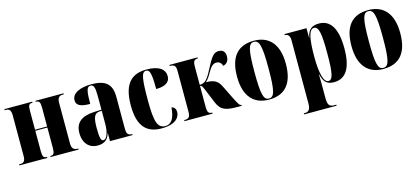

<svg xmlns="http://www.w3.org/2000/svg" viewBox="-61 -1046 3869 1767"><g transform="rotate(-15 1873.5 -162.5)"><path d="M12 0H278V-10H274C247 -10 236 -22 236 -75V-270H351V-75C351 -22 340 -10 312 -10H309V0H576V-10H567C535 -10 514 -26 514 -75V-461C514 -513 535 -526 567 -526H576V-536H309V-526H312C340 -526 351 -513 351 -462V-280H236V-461C236 -513 245 -526 274 -526H278V-536H12V-526H22C53 -526 72 -513 72 -462V-75C72 -22 54 -10 22 -10H12Z M754 10C813 10 855 -11 873 -76H875V0H1090V-10H1087C1049 -10 1037 -26 1037 -80V-380C1037 -505 973 -550 845 -550C743 -550 657 -518 657 -446C657 -398 699 -378 788 -378C788 -501 798 -540 833 -540C864 -540 874 -513 874 -428V-300L806 -297C683 -292 622 -243 622 -144C622 -42 682 10 754 10ZM821 -24C798 -24 788 -45 788 -150C788 -246 803 -284 849 -288L874 -290V-161C874 -88 852 -24 821 -24Z M1365 10C1507 10 1542 -55 1542 -99C1542 -126 1529 -149 1502 -153C1493 -37 1454 -2 1404 -2C1332 -2 1309 -66 1309 -267C1309 -484 1320 -540 1363 -540C1397 -540 1410 -505 1410 -353C1526 -353 1543 -406 1543 -441C1543 -503 1492 -550 1370 -550C1234 -550 1145 -483 1145 -266C1145 -59 1232 10 1365 10Z M1585 0H1853V-10H1851C1818 -10 1807 -26 1807 -75V-276C1825 -276 1830 -263 1860 -189L1899 -94C1933 -11 1988 0 2092 0H2130V-10H2127C2114 -10 2105 -20 2056 -120L2010 -214C1981 -274 1947 -295 1868 -295C1892 -318 1904 -336 1922 -368C1951 -420 1974 -445 2007 -445C2033 -445 2056 -428 2060 -400C2087 -403 2117 -426 2117 -476C2117 -512 2101 -542 2055 -542C2014 -542 1990 -519 1947 -438C1917 -381 1896 -339 1872 -314C1855 -297 1836 -286 1807 -286V-461C1807 -510 1818 -526 1851 -526H1853V-536H1585V-526H1587C1630 -526 1643 -510 1643 -461V-75C1643 -26 1630 -10 1587 -10H1585Z M2389 10C2543 10 2623 -82 2623 -270C2623 -458 2535 -550 2392 -550C2238 -550 2158 -458 2158 -270C2158 -82 2245 10 2389 10ZM2391 0C2340 0 2324 -55 2324 -270C2324 -485 2340 -540 2390 -540C2442 -540 2458 -485 2458 -270C2458 -55 2442 0 2391 0Z M2664 225H2974V215H2953C2912 215 2893 198 2893 136V43C2893 -4 2893 -50 2891 -97H2893C2910 -26 2935 10 3009 10C3118 10 3180 -75 3180 -267C3180 -460 3118 -548 3012 -548C2941 -548 2906 -517 2893 -444H2891V-536H2681V-526H2683C2699 -526 2729 -519 2729 -465V136C2729 198 2710 215 2669 215H2664ZM2961 -14C2918 -14 2892 -99 2892 -265C2892 -429 2909 -521 2957 -521C3002 -521 3016 -459 3016 -264C3016 -72 3002 -14 2961 -14Z M3479 10C3633 10 3713 -82 3713 -270C3713 -458 3625 -550 3482 -550C3328 -550 3248 -458 3248 -270C3248 -82 3335 10 3479 10ZM3481 0C3430 0 3414 -55 3414 -270C3414 -485 3430 -540 3480 -540C3532 -540 3548 -485 3548 -270C3548 -55 3532 0 3481 0Z"/></g></svg>

Font: Noto Serif Display ExtraCondensed Black
Style: Regular
Weight: 900
Width: 2
Designer: Monotype Design Team
Foundry: Monotype Imaging Inc.
Version: Version 2.009